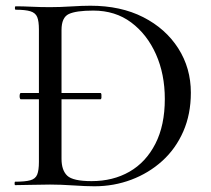

<svg xmlns="http://www.w3.org/2000/svg" viewBox="-20 -647 736 671"><path d="M53 -300Q50 -300 49 -305.5Q48 -311 49 -316.5Q50 -322 53 -322H331Q334 -322 334.5 -316.5Q335 -311 334.5 -305.5Q334 -300 331 -300ZM310 4Q280 4 236 1Q192 -2 155 -2Q121 -2 89.5 -1Q58 0 33 0Q31 0 31 -6Q31 -12 33 -12Q68 -12 86 -17Q104 -22 110 -37Q116 -52 116 -81V-544Q116 -573 110 -587.5Q104 -602 86.5 -607.5Q69 -613 35 -613Q32 -613 32 -619Q32 -625 35 -625Q60 -625 90.5 -623.5Q121 -622 155 -622Q189 -622 228.5 -624.5Q268 -627 296 -627Q402 -627 480.5 -587Q559 -547 603 -478Q647 -409 647 -323Q647 -248 620.5 -187.5Q594 -127 547 -84.5Q500 -42 439 -19Q378 4 310 4ZM300 -14Q375 -14 432.5 -47Q490 -80 523 -144.5Q556 -209 556 -301Q556 -388 525 -457.5Q494 -527 438.5 -568.5Q383 -610 306 -610Q246 -610 220.5 -598Q195 -586 195 -542V-92Q195 -52 215 -33Q235 -14 300 -14Z"/></svg>

Font: Cormorant Garamond Light Medium
Style: Regular
Weight: 500
Version: Version 4.001